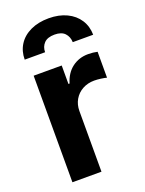

<svg xmlns="http://www.w3.org/2000/svg" viewBox="-144 -828 677 898"><g transform="rotate(-20 195.0 -379.5)"><path d="M56.6 -530.3H196.3V-438.5H202.1Q216.3 -486.8 250.5 -512.5Q284.7 -538.1 330.1 -538.1Q355 -538.1 376 -533.2V-404.3Q365.2 -407.2 347.2 -409.7Q329.1 -412.1 314.5 -412.1Q282.2 -412.1 256.3 -397.9Q230.5 -383.8 215.8 -358.6Q201.2 -333.5 201.2 -301.8V0H56.6ZM213.9 -758.8Q264.6 -758.8 303 -740.5Q341.3 -722.2 362.3 -689.7Q383.3 -657.2 383.8 -615.2H282.2Q281.2 -642.6 264.6 -660.2Q248 -677.7 213.9 -677.7Q178.2 -677.7 161.4 -659.9Q144.5 -642.1 144.5 -615.2H43Q43 -657.2 63.7 -689.7Q84.5 -722.2 123.3 -740.5Q162.1 -758.8 213.9 -758.8Z"/></g></svg>

Font: Pretendard
Style: Bold
Weight: 700
Designer: Base glyphs from Inter by Rasmus Andersson; Hangeul glyphs from Noto Sans CJK(Source Han Sans) by Jang Soo-young and Kan
Foundry: Kil Hyung-jin
Version: Version 1.309